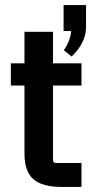

<svg xmlns="http://www.w3.org/2000/svg" viewBox="-20 -741 366 761"><path d="M232 -618V-721H321V-634Q321 -572 264 -517L233 -542Q260 -582 262 -618ZM303 -490V-402H190V-107Q190 -95 202 -95H303V0H226Q147 0 112 -31Q77 -62 77 -132V-402H23V-490H77V-615H190V-490Z"/></svg>

Font: Gemunu Libre
Style: Bold
Weight: 700
Designer: Puspanada Ekanayake, Sola Matas, Pathum Egodawatta, Kosala Senevirathne
Foundry: mooniak
Version: Version 1.100